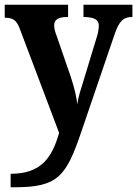

<svg xmlns="http://www.w3.org/2000/svg" viewBox="-20 -556 580 812"><path d="M25 179V236H41C226 236 260 190 325 -2L465 -412C484 -467 502 -484 537 -484H540V-536H333V-484H337C377 -483 398 -474 398 -447C398 -433 393 -409 388 -395L329 -201C323 -182 310 -144 307 -114C304 -142 297 -177 280 -229L220 -403C214 -418 209 -436 209 -449C209 -474 228 -484 265 -484H268V-536H0V-481H4C32 -480 49 -473 63 -436L230 6C200 111 154 179 25 179Z"/></svg>

Font: Noto Serif Bengali SemiCondensed
Style: Bold
Weight: 700
Width: 4
Designer: Juan Bruce, Universal Thirst, Indian Type Foundry and the Monotype Design Team.
Foundry: Monotype Imaging Inc.
Version: Version 2.003